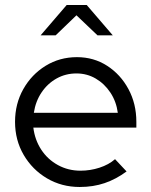

<svg xmlns="http://www.w3.org/2000/svg" viewBox="-20 -737 604 766"><path d="M298 9Q226 9 167.5 -25.5Q109 -60 74.5 -119Q40 -178 40 -251Q40 -323 73 -381.5Q106 -440 162 -474.5Q218 -509 287 -509Q354 -509 407.5 -474.5Q461 -440 492.5 -381.5Q524 -323 524 -251V-228H113Q119 -179 144.5 -140Q170 -101 211 -78.5Q252 -56 301 -56Q340 -56 377 -68Q414 -80 439 -102L485 -53Q443 -22 397.5 -6.5Q352 9 298 9ZM115 -287H450Q444 -332 420.5 -367.5Q397 -403 362 -423.5Q327 -444 285 -444Q242 -444 206 -424Q170 -404 146 -368.5Q122 -333 115 -287ZM369 -596 285 -676 202 -596H142L246 -717H326L430 -596Z"/></svg>

Font: Red Hat Display Variable
Style: Regular
Weight: 400
Designer: Pentagram, MCKL
Foundry: Pentagram, MCKL
Version: Version 1.021